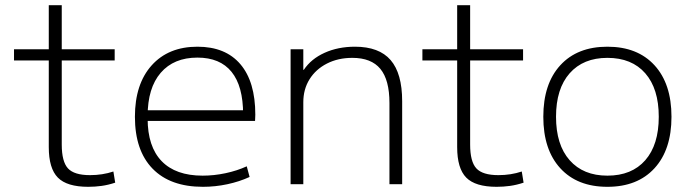

<svg xmlns="http://www.w3.org/2000/svg" viewBox="-20 -710 2654 740"><path d="M320 10Q238 10 203 -25.5Q168 -61 168 -143V-477H34V-520H168V-690H218V-520H422V-477H218V-153Q218 -87 242 -61Q266 -35 327 -35Q351 -35 373.5 -38.5Q396 -42 417 -49L424 -6Q397 3 371.5 6.5Q346 10 320 10Z M762 10Q636 10 568 -60Q500 -130 500 -260Q500 -386 564.5 -458Q629 -530 741 -530Q849 -530 906.5 -462.5Q964 -395 964 -268Q964 -261 963.5 -255Q963 -249 963 -244H527V-285H929L917 -270Q917 -378 872.5 -433Q828 -488 741 -488Q650 -488 599.5 -429.5Q549 -371 549 -263V-253Q549 -145 603 -89Q657 -33 761 -33Q805 -33 849.5 -42.5Q894 -52 931 -69L942 -28Q903 -10 856.5 0Q810 10 762 10Z M1100 0V-520H1149V-441H1151Q1179 -483 1231 -506.5Q1283 -530 1348 -530Q1441 -530 1485.5 -478.5Q1530 -427 1530 -320V0H1481V-313Q1481 -402 1446 -444.5Q1411 -487 1338 -487Q1283 -487 1240 -465Q1197 -443 1173 -404.5Q1149 -366 1149 -316V0Z M1894 10Q1812 10 1777 -25.5Q1742 -61 1742 -143V-477H1608V-520H1742V-690H1792V-520H1996V-477H1792V-153Q1792 -87 1816 -61Q1840 -35 1901 -35Q1925 -35 1947.5 -38.5Q1970 -42 1991 -49L1998 -6Q1971 3 1945.5 6.5Q1920 10 1894 10Z M2321 10Q2205 10 2139.5 -61.5Q2074 -133 2074 -260Q2074 -387 2139.5 -458.5Q2205 -530 2321 -530Q2437 -530 2502.5 -458.5Q2568 -387 2568 -260Q2568 -133 2502.5 -61.5Q2437 10 2321 10ZM2321 -33Q2415 -33 2467 -92.5Q2519 -152 2519 -260Q2519 -368 2467 -427.5Q2415 -487 2321 -487Q2228 -487 2175.5 -427.5Q2123 -368 2123 -260Q2123 -152 2175.5 -92.5Q2228 -33 2321 -33Z"/></svg>

Font: M PLUS 1 Light
Style: Regular
Weight: 300
Designer: Coji Morishita
Foundry: UNDERFOREST DESIGN
Version: Version 1.001